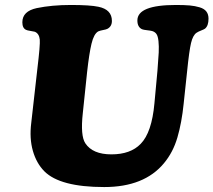

<svg xmlns="http://www.w3.org/2000/svg" viewBox="-20 -735 867 780"><path d="M740.2 -445.8 726.1 -313.5Q718.3 -236.8 700.7 -176.5Q683.1 -116.2 646 -71.8Q565.9 24.9 403.3 24.9Q224.1 24.9 160.2 -39.1Q127.9 -71.8 113.5 -122.3Q99.1 -172.9 106.9 -235.4L131.8 -455.6Q143.6 -552.7 141.6 -574.2Q139.2 -597.7 122.6 -605.5Q121.1 -606 119.6 -606.4Q114.3 -607.9 102.5 -609.6Q90.8 -611.3 85.9 -613.8Q70.8 -620.6 70.8 -644.5Q70.8 -689.5 129.4 -702.1Q190.9 -714.8 268.1 -714.8Q345.7 -714.8 379.9 -707.5Q434.6 -696.3 434.6 -649.9Q434.6 -627.4 416 -617.7Q411.1 -615.2 398.9 -613Q386.7 -610.8 378.9 -607.4Q361.3 -597.2 351.8 -557.6Q342.3 -518.1 334 -443.4L316.4 -275.4Q306.2 -183.6 326.7 -152.8Q356.4 -107.9 432.6 -107.9Q510.3 -107.9 551.3 -150.4Q596.7 -196.3 607.4 -315.4L619.6 -447.3Q623.5 -494.6 624.8 -521.2Q626 -547.9 623.8 -568.1Q621.6 -588.4 615.5 -596.9Q609.4 -605.5 598.1 -608.9Q590.8 -610.8 576.9 -612.3Q563 -613.8 557.1 -616.2Q538.1 -625 538.1 -651.9Q538.1 -714.8 694.8 -714.8Q728.5 -714.8 750.5 -712.9Q772.5 -710.9 791 -705.3Q809.6 -699.7 818.4 -688.2Q827.1 -676.8 827.1 -659.2Q827.1 -630.4 813 -618.7Q809.1 -615.7 797.6 -611.3Q786.1 -606.9 778.8 -602.1Q763.7 -592.3 756.1 -560.3Q748.5 -528.3 740.2 -445.8Z"/></svg>

Font: Cooper* ExtraBold
Style: Italic
Weight: 800
Italic angle: -7°
Designer: Owen Earl
Foundry: indestructible type*
Version: Version 0.001